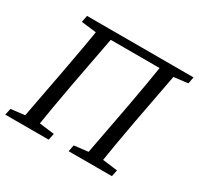

<svg xmlns="http://www.w3.org/2000/svg" viewBox="-146 -844 1053 1018"><g transform="rotate(30 381.0 -335.0)"><path d="M-2 0H264L272 -40L152 -55H134L7 -40L-2 0ZM82 0H172C188 -103 206 -207 225 -310L293 -670H204C188 -567 169 -463 150 -360L82 0ZM104 -629 230 -614 241 -670H112L104 -629ZM234 -623H631L639 -670H243L234 -623ZM386 0H651L659 -40L540 -55H521L394 -40L386 0ZM470 0H559C575 -103 593 -207 612 -310L680 -670H591C575 -567 557 -463 538 -360L470 0ZM631 -614 756 -629 764 -670H641L631 -614Z"/></g></svg>

Font: Source Serif 4 Variable
Style: Italic
Weight: 400
Italic angle: -12°
Designer: Frank Grießhammer
Foundry: Adobe Systems Incorporated
Version: Version 4.004;hotconv 1.0.116;makeotfexe 2.5.65601